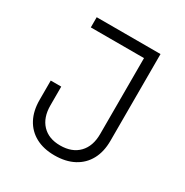

<svg xmlns="http://www.w3.org/2000/svg" viewBox="-184 -948 1068 1110"><g transform="rotate(30 350.0 -393.0)"><path d="M331 14Q258 14 205.5 -14.5Q153 -43 125 -95.5Q97 -148 97 -221V-350H167V-225Q167 -144 210.5 -98Q254 -52 331 -52Q410 -52 454.5 -98Q499 -144 499 -225V-732H144V-800H570V-221Q570 -148 541.5 -95.5Q513 -43 459.5 -14.5Q406 14 331 14Z"/></g></svg>

Font: Martian Mono SemiExpanded ExtraLight
Style: Regular
Weight: 250
Monospace: yes
Version: Version 0.930